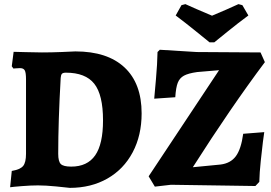

<svg xmlns="http://www.w3.org/2000/svg" viewBox="-20 -898 1314 930"><path d="M164 0Q130 0 86 3.5Q42 7 29 9L37 -70Q78 -77 92 -94Q106 -111 106 -153V-514Q106 -546 100 -557Q94 -568 77 -568Q66 -568 57 -567Q48 -566 45 -566L37 -577L46 -647Q62 -647 103.5 -645.5Q145 -644 183 -644Q228 -644 277 -646Q326 -648 345 -649Q500 -649 583 -571.5Q666 -494 666 -349Q666 -242 622.5 -160Q579 -78 500 -33Q421 12 318 12Q302 10 251.5 5Q201 0 164 0ZM274 -521Q262 -311 262 -153Q262 -116 274.5 -103.5Q287 -91 325 -91Q403 -91 441 -145.5Q479 -200 479 -315Q479 -439 436.5 -492.5Q394 -546 299 -546Q285 -546 280 -540.5Q275 -535 274 -521ZM700 -44 1041 -558 935 -549Q892 -543 871 -531.5Q850 -520 841 -497Q832 -474 829 -427L727 -420Q729 -442 735.5 -515.5Q742 -589 743 -646L754 -657L933 -646L1242 -644L1263 -597Q1098 -377 914 -88L1048 -101Q1097 -107 1122.5 -141.5Q1148 -176 1158 -250L1260 -258Q1258 -247 1253.5 -211Q1249 -175 1243 -118Q1237 -61 1236 -17L1217 3L808 -3L730 6ZM831 -823 859 -873 878 -878Q919 -859 1007 -822Q1079 -852 1135 -878L1154 -873L1183 -823Q1134 -787 1083.5 -746Q1033 -705 1018 -693H995Q980 -705 929.5 -746Q879 -787 831 -823Z"/></svg>

Font: Alegreya ExtraBold
Style: Regular
Weight: 800
Designer: Juan Pablo del Peral
Foundry: Huerta Tipografica
Version: Version 2.007; ttfautohint (v1.6)